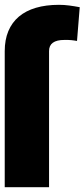

<svg xmlns="http://www.w3.org/2000/svg" viewBox="-24 -780 352 800"><path d="M-4.3 0V-566.8Q-4.3 -614.3 10.8 -650.4Q25.9 -686.4 54.7 -710.8Q83.5 -735.1 125.5 -747.5Q167.6 -759.9 221.6 -759.9Q242.9 -759.9 264.2 -757.1Q285.5 -754.3 308.2 -750L296.9 -609.4Q290.5 -610.4 285 -611.3Q279.5 -612.2 273.6 -612.7Q267.8 -613.3 260.8 -613.5Q253.9 -613.6 244.3 -613.6Q180 -613.6 180.4 -566.8V0Z"/></svg>

Font: Inter P Black
Style: Regular
Weight: 900
Designer: Rasmus Andersson
Foundry: rsms
Version: Version 3.018;git-588b23468